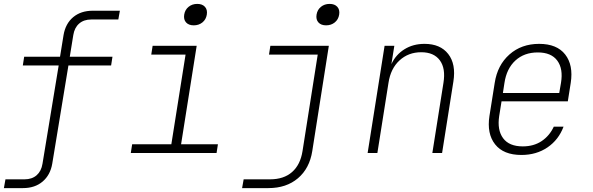

<svg xmlns="http://www.w3.org/2000/svg" viewBox="-20 -785 3040 985"><path d="M0 180 8 135H106Q144 135 168 114Q192 93 198 55L281 -449H97L104 -494H288L306 -605Q316 -664 355.5 -697Q395 -730 456 -730H595L587 -685H448Q410 -685 386 -664Q362 -643 356 -605L338 -494H557L550 -449H331L248 55Q238 113 198.5 146.5Q159 180 98 180Z M651 0 658 -45H859L932 -505H756L763 -550H989L909 -45H1098L1091 0ZM974 -655Q948 -655 934.5 -670Q921 -685 925 -710Q929 -735 947.5 -750Q966 -765 992 -765Q1018 -765 1031.5 -750Q1045 -735 1041 -710Q1037 -685 1018.5 -670Q1000 -655 974 -655Z M1222 180 1230 135H1365Q1436 135 1478.5 97.5Q1521 60 1532 -10L1610 -505H1360L1367 -550H1667L1582 -10Q1568 79 1508.5 129.5Q1449 180 1357 180ZM1653 -655Q1627 -655 1613.5 -670Q1600 -685 1604 -710Q1608 -735 1626.5 -750Q1645 -765 1671 -765Q1697 -765 1710.5 -750Q1724 -735 1720 -710Q1716 -685 1697.5 -670Q1679 -655 1653 -655Z M1866 0 1953 -550H2003L1988 -456Q2010 -504 2054.5 -532Q2099 -560 2158 -560Q2239 -560 2279.5 -508Q2320 -456 2306 -367L2248 0H2198L2255 -360Q2267 -434 2236.5 -475.5Q2206 -517 2141 -517Q2075 -517 2029.5 -475Q1984 -433 1973 -360L1916 0Z M2655 10Q2563 10 2520 -44.5Q2477 -99 2491 -190L2518 -360Q2532 -451 2593.5 -505.5Q2655 -560 2746 -560Q2837 -560 2879.5 -505.5Q2922 -451 2908 -360L2893 -265H2553L2541 -190Q2530 -118 2561 -76Q2592 -34 2662 -34Q2718 -34 2758.5 -61Q2799 -88 2821 -135H2871Q2846 -68 2789 -29Q2732 10 2655 10ZM2560 -308H2849L2858 -360Q2870 -432 2839 -474Q2808 -516 2739 -516Q2669 -516 2624 -474.5Q2579 -433 2568 -360Z"/></svg>

Font: NKDuy Mono Thin
Style: Italic
Weight: 100
Italic angle: -9°
Monospace: yes
Designer: NKDuy
Foundry: NKDuy
Version: Version 2.251; ttfautohint (v1.8.4.7-5d5b)